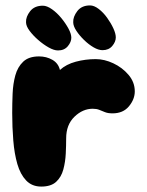

<svg xmlns="http://www.w3.org/2000/svg" viewBox="-20 -688 542 708"><path d="M132 0Q98 0 76.5 -22.5Q55 -45 44 -83Q33 -121 29 -170Q25 -219 25 -271Q25 -306 26.5 -342.5Q28 -379 36.5 -410Q45 -441 65.5 -460.5Q86 -480 124 -480Q151 -480 173 -467.5Q195 -455 201 -430Q224 -451 259.5 -460.5Q295 -470 333 -470Q365 -470 398 -454.5Q431 -439 454 -412Q477 -385 477 -351Q477 -322 455.5 -296Q434 -270 395 -270Q378 -270 367 -274.5Q356 -279 346 -283Q336 -287 322 -287Q285 -287 254.5 -257.5Q224 -228 224 -178Q224 -152 222.5 -121.5Q221 -91 213.5 -63Q206 -35 187 -17.5Q168 0 132 0ZM358 -503Q343 -503 325 -513.5Q307 -524 290 -540.5Q273 -557 261.5 -574.5Q250 -592 250 -606Q249 -626 265 -647Q281 -668 312 -668Q327 -668 344 -655Q361 -642 375 -622.5Q389 -603 398 -583.5Q407 -564 407 -550Q407 -534 394 -518.5Q381 -503 358 -503ZM194 -502Q179 -502 159.5 -513Q140 -524 121 -540.5Q102 -557 89 -574.5Q76 -592 76 -606Q75 -626 91 -646.5Q107 -667 138 -667Q153 -667 171.5 -654Q190 -641 206 -621.5Q222 -602 232.5 -582.5Q243 -563 243 -549Q243 -533 230 -517.5Q217 -502 194 -502Z"/></svg>

Font: Cherry Bomb One
Style: Regular
Weight: 400
Designer: satsuyako
Foundry: satsuyako
Version: Version 4.100; ttfautohint (v1.8.3)